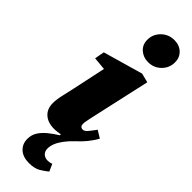

<svg xmlns="http://www.w3.org/2000/svg" viewBox="-328 -764 1002 1002"><g transform="rotate(45 173.0 -263.5)"><path d="M173 232Q129 232 103.5 209Q78 186 78 148Q78 119 92.5 96Q107 73 131.5 53Q156 33 185 15V8Q178 9 166 11Q154 13 139 13Q94 13 67 -11Q40 -35 40 -77Q40 -104 48 -138.5Q56 -173 63 -205L109 -421L149 -388L31 -399L41 -453L261 -516L312 -503L237 -167Q234 -150 231 -137Q228 -124 228 -113Q228 -102 233 -96Q238 -90 248 -90Q260 -90 272 -103.5Q284 -117 304 -145L345 -120Q330 -93 310 -68Q290 -43 263 -19Q238 5 221.5 27Q205 49 196.5 69.5Q188 90 188 110Q188 130 200.5 142Q213 154 234 154Q241 154 248.5 152.5Q256 151 262 148L280 188Q262 203 238 217.5Q214 232 173 232ZM240 -580Q205 -580 180 -602Q155 -624 155 -660Q155 -701 184.5 -730Q214 -759 256 -759Q294 -759 317.5 -736.5Q341 -714 341 -679Q341 -638 312 -609Q283 -580 240 -580Z"/></g></svg>

Font: Source Serif 4 Black
Style: Italic
Weight: 900
Italic angle: -12°
Designer: Frank Grießhammer
Foundry: Adobe Systems Incorporated
Version: Version 4.004;hotconv 1.0.116;makeotfexe 2.5.65601